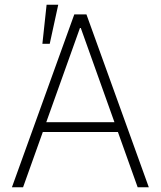

<svg xmlns="http://www.w3.org/2000/svg" viewBox="-20 -788 676 808"><path d="M77.1 0 160.2 -232.6H476.2L559.3 0H606.2L343.8 -727.3H292.6L30.2 0ZM174.7 -273.8 316.4 -670.1H320L461.6 -273.8ZM158.4 -603.7H189.3L225.1 -768.1H176.1Z"/></svg>

Font: Karasuma Gothic
Style: Thin
Weight: 200
Designer: Rasmus Andersson / Ryoko Ishizuka
Foundry: rsms
Version: Version 1.00